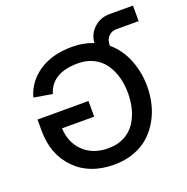

<svg xmlns="http://www.w3.org/2000/svg" viewBox="-120 -766 868 889"><g transform="rotate(-20 314.0 -321.5)"><path d="M295.9 -488.8Q168 -488.8 139.2 -395L48.8 -410.2Q68.8 -482.9 133.8 -526.4Q198.7 -569.8 295.9 -569.8Q354.5 -569.8 400.9 -550.8Q403.3 -593.8 435.1 -623.3Q466.8 -652.8 512.2 -652.8H627.9V-576.2H518.1Q494.6 -576.2 479.2 -560.3Q463.9 -544.4 463.9 -519V-514.2Q512.2 -473.6 537.1 -411.4Q562 -349.1 562 -279.8Q562 -235.8 552.2 -194.6Q542.5 -153.3 521.2 -116Q500 -78.6 469.2 -50.8Q438.5 -22.9 394 -6.6Q349.6 9.8 295.9 9.8Q174.8 9.8 103.5 -63.2Q32.2 -136.2 32.2 -252.9V-308.1H283.2V-231H125Q127.9 -159.7 174.3 -115.2Q220.7 -70.8 295.9 -70.8Q339.8 -70.8 373.5 -87.9Q407.2 -105 427.5 -134.5Q447.8 -164.1 457.8 -200.9Q467.8 -237.8 467.8 -279.8Q467.8 -321.8 457.8 -358.4Q447.8 -395 427.5 -424.6Q407.2 -454.1 373.5 -471.4Q339.8 -488.8 295.9 -488.8Z"/></g></svg>

Font: LT Superior Med
Style: Regular
Weight: 500
Designer: Daniel Lyons
Foundry: LyonsType
Version: Version 1.000